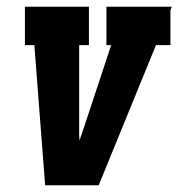

<svg xmlns="http://www.w3.org/2000/svg" viewBox="-20 -550 540 570"><path d="M114 0 82 -416H54V-530H244V-416H215V-177Q215 -166 215 -155Q215 -144 216 -133Q220 -144 223.5 -155Q227 -166 231 -177L310 -416H296V-530H490L486 -520V-416H443L273 0Z"/></svg>

Font: Iosevka Slab Heavy Oblique
Style: Regular
Weight: 900
Italic angle: -9°
Monospace: yes
Designer: Belleve Invis
Foundry: Belleve Invis
Version: Version 11.1.1; ttfautohint (v1.8.3)